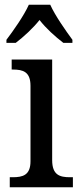

<svg xmlns="http://www.w3.org/2000/svg" viewBox="-20 -786 338 806"><path d="M7 -619V-606H46C80 -632 118 -667 146 -702C173 -667 212 -632 246 -606H284V-619C256 -657 211 -721 191 -766H101C81 -721 36 -657 7 -619ZM21 0H286V-42H274C231 -42 199 -51 199 -114V-536H29V-494H35C76 -494 108 -485 108 -426V-109C108 -50 75 -42 33 -42H21Z"/></svg>

Font: Noto Serif Ethiopic SmCn
Style: Regular
Weight: 400
Width: 4
Designer: Monotype Design Team
Foundry: Monotype Imaging Inc.
Version: Version 2.102